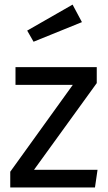

<svg xmlns="http://www.w3.org/2000/svg" viewBox="-20 -821 472 841"><path d="M297.9 -800.8 338.9 -724.1 127 -638.2 99.1 -687ZM403.8 -526.9V-457L128.9 -77.1H407.2L396 0H24.9V-68.8L298.8 -449.2H47.9V-526.9Z"/></svg>

Font: FiraGO
Style: Regular
Weight: 400
Designer: bBox Type
Foundry: bBox Type GmbH
Version: Version 1.001;PS 001.001;hotconv 1.0.88;makeotf.lib2.5.64775